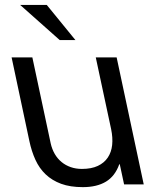

<svg xmlns="http://www.w3.org/2000/svg" viewBox="-20 -751 605 782"><path d="M485.4 0 467.8 -82H465.8Q448.7 -33.7 411.6 -11.2Q374.5 11.2 317.4 11.2Q266.1 11.2 229 -2.4Q191.9 -16.1 166 -40.8Q140.1 -65.4 124.3 -100.1Q108.4 -134.8 99.6 -176.8L27.3 -517.1H111.8L186.5 -167Q191.9 -143.1 203.1 -123.8Q214.4 -104.5 230.7 -91.1Q247.1 -77.6 268.1 -70.3Q289.1 -63 313.5 -63Q352.1 -63 378.2 -75.2Q404.3 -87.4 418.9 -109.1Q433.6 -130.9 436.8 -160.4Q439.9 -189.9 432.6 -225.1L370.1 -517.1H455.1L565.4 0ZM170.4 -731 287.1 -587.9H223.1L62 -731Z"/></svg>

Font: XB Khoramshahr
Style: Oblique
Weight: 400
Italic angle: 12°
Designer: Behnam
Foundry: Irmug
Version: Version 8.005 2009